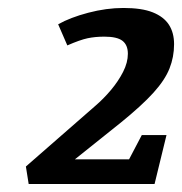

<svg xmlns="http://www.w3.org/2000/svg" viewBox="-20 -739 457 482"><path d="M52 -277 45 -321 219 -473Q240 -491 258.5 -513Q277 -535 289 -558.5Q301 -582 301 -604Q301 -626 287.5 -636.5Q274 -647 242 -647Q219 -647 200 -643Q181 -639 149 -625L126 -678Q156 -695 201.5 -707Q247 -719 290 -719Q336 -719 363.5 -708Q391 -697 404 -677Q417 -657 417 -628Q417 -596 405.5 -567Q394 -538 365 -506Q336 -474 283 -431L168 -339H304L336 -400H398L368 -277Z"/></svg>

Font: Manuale
Style: Italic
Weight: 400
Italic angle: -11°
Designer: Eduardo Tunni / Pablo Cosgaya
Foundry: Eduardo Tunni / Pablo Cosgaya
Version: Version 1.002